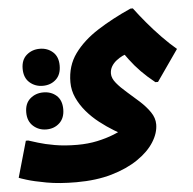

<svg xmlns="http://www.w3.org/2000/svg" viewBox="-94 -555 879 873"><g transform="rotate(-5 346.0 -118.5)"><path d="M220 264Q142 264 84.5 253.5Q27 243 -5 233Q-37 223 -40 221L7 56H18Q31 60 61 69.5Q91 79 136.5 87Q182 95 239 95Q288 95 330 86Q372 77 407 63Q442 49 467 35L473 78Q444 64 411 44Q378 24 346 -1Q314 -26 288.5 -56Q263 -86 247.5 -120Q232 -154 232 -191Q232 -266 272 -321Q312 -376 380 -419.5Q448 -463 533 -501H544Q567 -470 598 -433Q629 -396 663 -361Q697 -326 728 -300L629 -158H617Q582 -186 555 -213.5Q528 -241 504.5 -272.5Q481 -304 455 -343L527 -298Q520 -301 506.5 -299Q493 -297 478.5 -290Q464 -283 450 -272Q436 -261 427.5 -246.5Q419 -232 419 -214Q419 -193 437.5 -170.5Q456 -148 483.5 -124.5Q511 -101 539 -75.5Q567 -50 585.5 -23Q604 4 604 33Q604 73 578 114Q552 155 502 189Q452 223 381.5 243.5Q311 264 220 264ZM106 -186Q71 -186 46 -208Q21 -230 21 -271Q21 -312 46 -333.5Q71 -355 106 -355Q141 -355 165.5 -333.5Q190 -312 190 -271Q190 -230 166 -208Q142 -186 106 -186ZM105 13Q70 13 45 -9.5Q20 -32 20 -72Q20 -113 45 -134.5Q70 -156 105 -156Q141 -156 165 -134.5Q189 -113 189 -72Q189 -32 165 -9.5Q141 13 105 13Z"/></g></svg>

Font: Kufam ExtraBold
Style: Regular
Weight: 800
Designer: Wael Morcos, Artur Schmal
Foundry: Original Type
Version: Version 1.300; ttfautohint (v1.8.3)